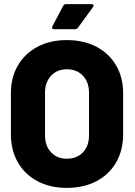

<svg xmlns="http://www.w3.org/2000/svg" viewBox="-20 -903 658 934"><path d="M33 -250V-450Q33 -526 67 -584.5Q101 -643 162.5 -675.5Q224 -708 305 -708Q387 -708 449 -675.5Q511 -643 545 -584.5Q579 -526 579 -450V-250Q579 -172 545 -113Q511 -54 449 -21.5Q387 11 305 11Q224 11 162.5 -21.5Q101 -54 67 -113Q33 -172 33 -250ZM413 -245V-452Q413 -503 383.5 -534.5Q354 -566 305 -566Q258 -566 228.5 -534.5Q199 -503 199 -452V-245Q199 -193 228.5 -162Q258 -131 305 -131Q354 -131 383.5 -162Q413 -193 413 -245ZM302 -883H425Q435 -883 435 -876Q435 -873 432 -868L359 -768Q354 -761 345 -761H243Q236 -761 234 -765Q232 -769 235 -775L287 -874Q291 -883 302 -883Z"/></svg>

Font: BARLOWEXTRABOLD
Style: Regular
Weight: 800
Designer: Jeremy Tribby
Foundry: Tribby Type
Version: Version 1.422